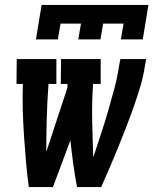

<svg xmlns="http://www.w3.org/2000/svg" viewBox="-20 -760 640 780"><path d="M97 0Q90 -52 85.5 -104Q81 -156 77.5 -208Q74 -260 72.5 -313Q71 -366 73 -419H47L48 -520H209V-419H177Q172 -350 170 -281Q168 -212 168 -143L254 -404Q254 -408 254 -411.5Q254 -415 254 -419H227L228 -520H389V-419H358Q353 -344 354.5 -269.5Q356 -195 359 -121Q374 -167 389.5 -213.5Q405 -260 418.5 -306.5Q432 -353 444.5 -400Q457 -447 464 -494L469 -520H574L569 -494Q563 -452 550.5 -410Q538 -368 523.5 -327Q509 -286 493 -244.5Q477 -203 460.5 -162.5Q444 -122 426.5 -81Q409 -40 391 0H293Q284 -47 277.5 -94.5Q271 -142 266 -190L195 0ZM126 -600 149 -740H583L560 -600H471L482 -664H399L388 -600H298L309 -664H226L215 -600Z"/></svg>

Font: Iosevka HT Extended
Style: Bold Italic
Weight: 700
Width: 7
Italic angle: -9°
Monospace: yes
Designer: Belleve Invis
Foundry: Belleve Invis
Version: Version 32.3.0; ttfautohint (v1.8.4)